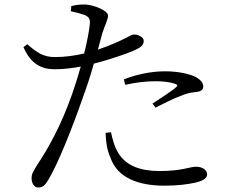

<svg xmlns="http://www.w3.org/2000/svg" viewBox="-20 -801 1040 851"><path d="M535 -425C579 -435 625 -441 669 -441C699 -441 733 -438 757 -429C766 -426 769 -421 761 -415C748 -402 690 -364 656 -342L669 -324C703 -341 750 -365 781 -376C807 -387 822 -390 840 -392C864 -394 881 -399 881 -417C881 -434 868 -449 845 -461C821 -472 776 -485 710 -485C644 -485 576 -468 529 -449ZM472 -215C478 -186 487 -150 506 -120C541 -66 602 -43 688 -43C788 -43 820 -62 849 -62C872 -62 898 -51 898 -28C898 -8 872 3 843 9C812 16 767 22 709 22C593 22 501 -13 470 -101C453 -139 449 -177 448 -212ZM101 -605 84 -592C117 -516 165 -494 223 -494C260 -494 302 -499 338 -506C326 -464 313 -422 300 -385C251 -245 195 -145 144 -69C129 -42 120 -33 120 -11C120 12 132 30 149 30C169 30 179 21 193 -2C236 -72 300 -233 347 -368C365 -416 382 -470 396 -519C468 -537 546 -565 569 -575C606 -591 617 -601 617 -620C617 -638 591 -648 574 -648C566 -648 555 -642 540 -634C509 -618 467 -599 414 -581L433 -652C445 -690 459 -715 459 -732C458 -755 395 -779 359 -781C335 -782 317 -779 296 -774L294 -751C315 -747 337 -741 357 -734C375 -725 380 -716 378 -694C375 -663 366 -616 353 -564C315 -555 270 -548 223 -548C174 -548 144 -567 101 -605Z"/></svg>

Font: Harano Aji Mincho K1
Style: Regular
Weight: 400
Foundry: Masamichi Hosoda
Version: HaranoAjiMinchoK1-Regular version 20230610;ttx 4.39.4